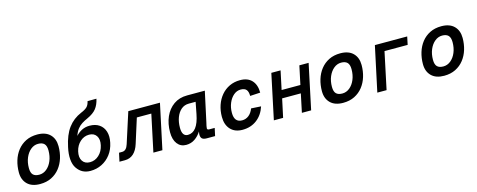

<svg xmlns="http://www.w3.org/2000/svg" viewBox="-34 -1477 5468 2203"><g transform="rotate(-15 2700.0 -375.5)"><path d="M244 12Q146 12 93.5 -40Q41 -92 41 -180Q41 -253 61 -319Q81 -385 121 -436Q161 -487 220 -516.5Q279 -546 356 -546Q454 -546 506.5 -494Q559 -442 559 -353Q559 -280 539 -214.5Q519 -149 479 -98Q439 -47 380 -17.5Q321 12 244 12ZM262 -94Q310 -94 349.5 -126Q389 -158 412 -213Q435 -268 435 -336Q435 -391 411 -415.5Q387 -440 338 -440Q290 -440 250.5 -407.5Q211 -375 188 -320.5Q165 -266 165 -198Q165 -142 189 -118Q213 -94 262 -94Z M841 16Q791 16 751.5 -4Q712 -24 682 -68Q655 -108 649.5 -171.5Q644 -235 662 -315Q691 -454 751.5 -535Q812 -616 909 -657Q960 -678 982.5 -700.5Q1005 -723 1014 -766L1120 -767Q1105 -698 1070 -653.5Q1035 -609 962 -576Q924 -559 893.5 -540Q863 -521 839 -491Q815 -461 798 -411Q831 -448 872 -468Q913 -488 962 -488Q1031 -488 1077 -456.5Q1123 -425 1140.5 -368.5Q1158 -312 1142 -238Q1126 -160 1082.5 -103Q1039 -46 976.5 -15Q914 16 841 16ZM861 -82Q922 -82 968.5 -125Q1015 -168 1030 -238Q1045 -306 1017 -348Q989 -390 930 -390Q870 -390 823.5 -348Q777 -306 761 -238Q745 -168 773 -125Q801 -82 861 -82Z M1188 0 1210 -101H1247Q1298 -101 1320 -173L1436 -534H1812L1698 0H1591L1684 -439H1512L1420 -148Q1398 -77 1356 -38.5Q1314 0 1253 0Z M1979 12Q1913 12 1874.5 -38Q1836 -88 1836 -175Q1836 -277 1871.5 -358Q1907 -439 1974 -486.5Q2041 -534 2135 -534H2345L2268 -178Q2263 -157 2259 -139Q2255 -121 2255 -110Q2255 -92 2280 -92H2344L2324 0H2226Q2187 0 2170.5 -15Q2154 -30 2154 -63Q2154 -77 2159 -99Q2127 -49 2082 -18.5Q2037 12 1979 12ZM2027 -94Q2085 -94 2124 -144.5Q2163 -195 2183 -299L2210 -438H2130Q2076 -438 2038 -405.5Q2000 -373 1979.5 -318.5Q1959 -264 1959 -196Q1959 -144 1976.5 -119Q1994 -94 2027 -94Z M2649 12Q2558 12 2507 -43Q2456 -98 2456 -192Q2456 -266 2478 -330.5Q2500 -395 2541 -443.5Q2582 -492 2639 -519Q2696 -546 2765 -546Q2856 -546 2904.5 -493.5Q2953 -441 2953 -348L2832 -341Q2832 -392 2811.5 -416Q2791 -440 2744 -440Q2699 -440 2661.5 -408.5Q2624 -377 2601.5 -324Q2579 -271 2579 -207Q2579 -94 2672 -94Q2716 -94 2750.5 -121Q2785 -148 2805 -200L2922 -193Q2891 -97 2819.5 -42.5Q2748 12 2649 12Z M3022 0 3135 -534H3245L3198 -313H3421L3468 -534H3578L3465 0H3355L3401 -219H3179L3132 0Z M3844 12Q3746 12 3693.5 -40Q3641 -92 3641 -180Q3641 -253 3661 -319Q3681 -385 3721 -436Q3761 -487 3820 -516.5Q3879 -546 3956 -546Q4054 -546 4106.5 -494Q4159 -442 4159 -353Q4159 -280 4139 -214.5Q4119 -149 4079 -98Q4039 -47 3980 -17.5Q3921 12 3844 12ZM3862 -94Q3910 -94 3949.5 -126Q3989 -158 4012 -213Q4035 -268 4035 -336Q4035 -391 4011 -415.5Q3987 -440 3938 -440Q3890 -440 3850.5 -407.5Q3811 -375 3788 -320.5Q3765 -266 3765 -198Q3765 -142 3789 -118Q3813 -94 3862 -94Z M4251 0 4365 -534H4749L4729 -439H4454L4361 0Z M5044 12Q4946 12 4893.5 -40Q4841 -92 4841 -180Q4841 -253 4861 -319Q4881 -385 4921 -436Q4961 -487 5020 -516.5Q5079 -546 5156 -546Q5254 -546 5306.5 -494Q5359 -442 5359 -353Q5359 -280 5339 -214.5Q5319 -149 5279 -98Q5239 -47 5180 -17.5Q5121 12 5044 12ZM5062 -94Q5110 -94 5149.5 -126Q5189 -158 5212 -213Q5235 -268 5235 -336Q5235 -391 5211 -415.5Q5187 -440 5138 -440Q5090 -440 5050.5 -407.5Q5011 -375 4988 -320.5Q4965 -266 4965 -198Q4965 -142 4989 -118Q5013 -94 5062 -94Z"/></g></svg>

Font: Geist Mono SemiBold
Style: Italic
Weight: 600
Italic angle: -12°
Monospace: yes
Designer: Basement.studio, Andrés Briganti, Mateo Zaragoza
Foundry: Basement.studio, Vercel, Andrés Briganti, Guido Ferreyra, Mateo Zaragoza
Version: Version 1.500; ttfautohint (v1.8.4.7-5d5b)